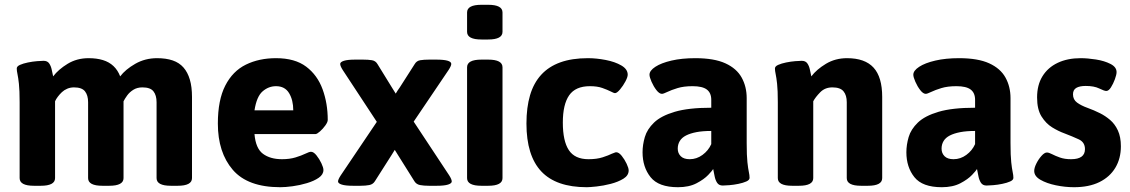

<svg xmlns="http://www.w3.org/2000/svg" viewBox="-20 -774 4722 802"><path d="M636 -531Q674 -531 701.5 -521.5Q729 -512 746.5 -492Q764 -472 773 -441.5Q782 -411 782 -369V-30Q782 2 722 2H694Q634 2 634 -30V-347Q634 -376 621 -392.5Q608 -409 575 -409Q553 -409 537 -399Q521 -389 511 -375Q501 -361 495.5 -350Q490 -339 488 -337V-418Q492 -405 494 -392Q496 -379 496 -366V-30Q496 2 436 2H408Q348 2 348 -30V-347Q348 -376 335 -392.5Q322 -409 289 -409Q274 -409 261 -403.5Q248 -398 238.5 -389Q229 -380 221.5 -370Q214 -360 210 -351V-30Q210 2 150 2H122Q62 2 62 -30V-347Q62 -397 59 -424Q56 -451 53 -464.5Q50 -478 50 -488Q50 -497 63.5 -503Q77 -509 96.5 -513Q116 -517 134.5 -518.5Q153 -520 162 -520Q178 -520 185.5 -509Q193 -498 196 -483Q199 -468 202 -455Q224 -484 262.5 -507.5Q301 -531 350 -531Q384 -531 410 -523Q436 -515 454 -498Q472 -481 482 -455Q504 -484 545 -507.5Q586 -531 636 -531Z M1133 -531Q1212 -531 1259 -495.5Q1306 -460 1327.5 -401Q1349 -342 1349 -273Q1349 -264 1339 -250Q1329 -236 1316.5 -225Q1304 -214 1298 -214H1043Q1048 -154 1078.5 -131.5Q1109 -109 1158 -109Q1190 -109 1214.5 -116.5Q1239 -124 1255.5 -132Q1272 -140 1279 -140Q1290 -140 1302 -125Q1314 -110 1322.5 -92Q1331 -74 1331 -64Q1331 -45 1311.5 -31.5Q1292 -18 1262 -9Q1232 0 1202 4Q1172 8 1151 8Q1015 8 952.5 -64.5Q890 -137 890 -258Q890 -356 921 -416.5Q952 -477 1007 -504Q1062 -531 1133 -531ZM1133 -414Q1102 -414 1077 -392.5Q1052 -371 1043 -313H1205Q1205 -356 1187.5 -385Q1170 -414 1133 -414Z M1802 -525Q1865 -525 1865 -507Q1865 -499 1854 -482L1708 -266L1856 -42Q1867 -25 1867 -16Q1867 -8 1851.5 -3Q1836 2 1804 2H1772Q1750 2 1734.5 -1Q1719 -4 1711 -17L1642 -127Q1639 -132 1635.5 -137.5Q1632 -143 1629 -148Q1626 -143 1622.5 -137.5Q1619 -132 1616 -127L1546 -17Q1538 -4 1522.5 -1Q1507 2 1485 2H1455Q1423 2 1407.5 -3Q1392 -8 1392 -16Q1392 -24 1403 -41L1554 -265L1412 -481Q1401 -498 1401 -507Q1401 -515 1416.5 -520Q1432 -525 1464 -525H1496Q1518 -525 1533.5 -522.5Q1549 -520 1557 -506L1618 -407Q1622 -401 1625.5 -395Q1629 -389 1633 -383Q1637 -390 1641 -396Q1645 -402 1650 -409L1712 -506Q1720 -520 1735.5 -522.5Q1751 -525 1773 -525Z M2019 -525Q2079 -525 2079 -493V-30Q2079 2 2019 2H1991Q1931 2 1931 -30V-493Q1931 -525 1991 -525ZM2019 -754Q2079 -754 2079 -722V-641Q2079 -609 2019 -609H1991Q1931 -609 1931 -641V-722Q1931 -754 1991 -754Z M2436 -531Q2471 -531 2510 -523.5Q2549 -516 2575.5 -500.5Q2602 -485 2602 -462Q2602 -452 2592.5 -434Q2583 -416 2570 -400.5Q2557 -385 2549 -385Q2546 -385 2541.5 -387Q2537 -389 2531 -392Q2517 -399 2496 -406.5Q2475 -414 2444 -414Q2384 -414 2357.5 -376Q2331 -338 2331 -262Q2331 -185 2356 -147Q2381 -109 2438 -109Q2473 -109 2497.5 -117Q2522 -125 2536 -132Q2542 -134 2546.5 -136Q2551 -138 2554 -138Q2565 -138 2577 -123Q2589 -108 2597.5 -90Q2606 -72 2606 -62Q2606 -41 2584 -27.5Q2562 -14 2531 -6Q2500 2 2471.5 5Q2443 8 2431 8Q2303 8 2241 -58Q2179 -124 2179 -258Q2179 -325 2194 -376Q2209 -427 2240.5 -461.5Q2272 -496 2320.5 -513.5Q2369 -531 2436 -531Z M2884 -531Q2963 -531 3010 -509.5Q3057 -488 3078 -450Q3099 -412 3099 -364V-176Q3099 -124 3102 -96.5Q3105 -69 3108 -55.5Q3111 -42 3111 -31Q3111 -22 3097.5 -16Q3084 -10 3064.5 -6Q3045 -2 3026.5 -0.5Q3008 1 2999 1Q2983 1 2975.5 -10.5Q2968 -22 2965 -38Q2962 -54 2959 -68Q2956 -62 2938.5 -43.5Q2921 -25 2889.5 -8.5Q2858 8 2812 8Q2731 8 2697.5 -34Q2664 -76 2664 -138Q2664 -169 2673.5 -201.5Q2683 -234 2712 -262Q2741 -290 2798.5 -307Q2856 -324 2951 -324V-357Q2951 -386 2932.5 -400Q2914 -414 2873 -414Q2836 -414 2810 -406Q2784 -398 2767.5 -390Q2751 -382 2745 -382Q2734 -382 2722 -397.5Q2710 -413 2701.5 -432.5Q2693 -452 2693 -462Q2693 -479 2717.5 -495Q2742 -511 2785 -521Q2828 -531 2884 -531ZM2951 -227Q2915 -227 2889 -222Q2863 -217 2845.5 -208Q2828 -199 2819.5 -185Q2811 -171 2811 -153Q2811 -134 2823.5 -121.5Q2836 -109 2861 -109Q2890 -109 2914.5 -127Q2939 -145 2951 -172Z M3518 -531Q3593 -531 3629 -491.5Q3665 -452 3665 -369V-30Q3665 2 3605 2H3577Q3517 2 3517 -30V-347Q3517 -376 3503.5 -392.5Q3490 -409 3457 -409Q3426 -409 3406 -388.5Q3386 -368 3377 -351V-30Q3377 2 3317 2H3289Q3229 2 3229 -30V-347Q3229 -397 3226 -424Q3223 -451 3220 -464.5Q3217 -478 3217 -488Q3217 -497 3230.5 -503Q3244 -509 3263.5 -513Q3283 -517 3301.5 -518.5Q3320 -520 3329 -520Q3345 -520 3352.5 -509Q3360 -498 3363 -483Q3366 -468 3369 -455Q3391 -484 3430 -507.5Q3469 -531 3518 -531Z M3986 -531Q4065 -531 4112 -509.5Q4159 -488 4180 -450Q4201 -412 4201 -364V-176Q4201 -124 4204 -96.5Q4207 -69 4210 -55.5Q4213 -42 4213 -31Q4213 -22 4199.5 -16Q4186 -10 4166.5 -6Q4147 -2 4128.5 -0.5Q4110 1 4101 1Q4085 1 4077.5 -10.5Q4070 -22 4067 -38Q4064 -54 4061 -68Q4058 -62 4040.5 -43.5Q4023 -25 3991.5 -8.5Q3960 8 3914 8Q3833 8 3799.5 -34Q3766 -76 3766 -138Q3766 -169 3775.5 -201.5Q3785 -234 3814 -262Q3843 -290 3900.5 -307Q3958 -324 4053 -324V-357Q4053 -386 4034.5 -400Q4016 -414 3975 -414Q3938 -414 3912 -406Q3886 -398 3869.5 -390Q3853 -382 3847 -382Q3836 -382 3824 -397.5Q3812 -413 3803.5 -432.5Q3795 -452 3795 -462Q3795 -479 3819.5 -495Q3844 -511 3887 -521Q3930 -531 3986 -531ZM4053 -227Q4017 -227 3991 -222Q3965 -217 3947.5 -208Q3930 -199 3921.5 -185Q3913 -171 3913 -153Q3913 -134 3925.5 -121.5Q3938 -109 3963 -109Q3992 -109 4016.5 -127Q4041 -145 4053 -172Z M4494 -531Q4523 -531 4558 -525.5Q4593 -520 4618.5 -507Q4644 -494 4644 -473Q4644 -462 4637 -443Q4630 -424 4620.5 -409Q4611 -394 4601 -394Q4593 -394 4571.5 -404.5Q4550 -415 4515 -415Q4490 -415 4476 -407Q4462 -399 4462 -380Q4462 -358 4479 -345.5Q4496 -333 4522.5 -323.5Q4549 -314 4575 -301Q4597 -290 4617 -273Q4637 -256 4649.5 -229Q4662 -202 4662 -163Q4662 -112 4639 -73.5Q4616 -35 4572.5 -13.5Q4529 8 4466 8Q4429 8 4390.5 0Q4352 -8 4326 -23Q4300 -38 4300 -60Q4300 -73 4309 -91Q4318 -109 4330.5 -123Q4343 -137 4353 -137Q4361 -137 4374.5 -130Q4388 -123 4407.5 -116Q4427 -109 4454 -109Q4512 -109 4512 -151Q4512 -180 4486 -192Q4460 -204 4426 -217Q4401 -226 4375 -242Q4349 -258 4330.5 -287.5Q4312 -317 4312 -367Q4312 -419 4334.5 -455.5Q4357 -492 4398 -511.5Q4439 -531 4494 -531Z"/></svg>

Font: Asap VF Beta
Style: Regular
Weight: 400
Designer: Pablo Cosgaya
Foundry: Pablo Cosgaya
Version: Version 1.007